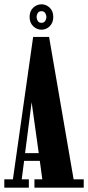

<svg xmlns="http://www.w3.org/2000/svg" viewBox="-21 -872 409 892"><path d="M-1 0V-39H39L133 -700.5H207L321 -39H368V0H139V-39H175.5L164 -124.5H91L80 -39H113V0ZM95.5 -160.5H159L126 -397ZM172 -734Q150 -734 133.2 -750.2Q116.5 -766.5 116.5 -793Q116.5 -820.5 133.2 -836.2Q150 -852 172 -852Q193.5 -852 210 -836.2Q226.5 -820.5 226.5 -793Q226.5 -766.5 210 -750.2Q193.5 -734 172 -734ZM172 -766Q183.5 -766 189 -774.8Q194.5 -783.5 194.5 -794Q194.5 -802.5 189 -811.2Q183.5 -820 172 -820Q159.5 -820 154.2 -811.2Q149 -802.5 149 -794Q149 -783.5 154.2 -774.8Q159.5 -766 172 -766Z"/></svg>

Font: Imbue 10pt ExtraBold
Style: Regular
Weight: 800
Designer: Tyler Finck
Foundry: Etcetera Type Company
Version: Version 1.102; ttfautohint (v1.8.3)